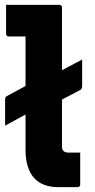

<svg xmlns="http://www.w3.org/2000/svg" viewBox="-20 -770 390 790"><path d="M5 -750Q12 -750 33.5 -750Q55 -750 83 -750Q111 -750 140 -750Q169 -750 191.5 -750Q214 -750 224 -750Q228 -750 230 -748.5Q232 -747 233.5 -745Q235 -743 235 -739Q235 -681 235 -624Q235 -567 235 -510.5Q235 -454 235 -397.5Q235 -341 235 -284Q235 -227 235 -169Q235 -162 236 -157.5Q237 -153 241 -149Q245 -145 250.5 -143.5Q256 -142 265 -142Q273 -142 283.5 -142Q294 -142 300 -142H310Q310 -112 310 -76.5Q310 -41 310 -11Q310 -7 308.5 -5Q307 -3 305 -1.5Q303 0 299 0Q293 0 277.5 0Q262 0 245.5 0Q229 0 219 0Q187 0 162 -9.5Q137 -19 120 -38Q103 -57 94 -86Q85 -115 85 -154Q85 -201 85 -247.5Q85 -294 85 -340.5Q85 -387 85 -433.5Q85 -480 85 -527Q85 -574 85 -620H80Q76 -620 63.5 -620Q51 -620 37 -620Q23 -620 16 -620Q11 -620 8 -623Q5 -626 5 -631Q5 -661 5 -690.5Q5 -720 5 -750ZM318 -525Q318 -513 318 -486Q318 -459 318 -417Q318 -412 317 -409Q316 -406 314.5 -403.5Q313 -401 309 -399L200 -342Q183 -333 168 -330Q153 -327 137 -323Q121 -319 100 -307L1 -253Q1 -263 1 -275Q1 -287 1 -306Q1 -325 1 -356Q1 -364 2 -368Q3 -372 9 -375L107 -428Q124 -438 138.5 -441.5Q153 -445 167.5 -449Q182 -453 199 -462Z"/></svg>

Font: Recursive ExtraBold
Style: Regular
Weight: 800
Version: Version 1.085